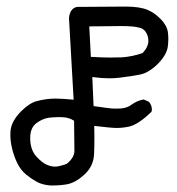

<svg xmlns="http://www.w3.org/2000/svg" viewBox="-20 -505 540 587"><path d="M375.5 -118.2Q355 -113.8 337.4 -113.8Q319.8 -113.8 268.1 -120.1Q268.6 -99.6 268.6 -87.9Q268.6 -53.2 267.6 -33.2Q265.6 2.9 239 27.8Q212.4 52.7 186.5 58.1Q165.5 62 143.1 62Q136.2 62 133.3 62Q109.9 60.1 93.3 51.3Q77.1 42.5 60.5 29.3Q43.5 15.1 33.4 -5.1Q23.4 -25.4 17.6 -48.3Q11.7 -71.3 11.7 -92.3Q11.7 -98.6 12.2 -105Q14.6 -134.3 44.4 -164.6Q69.8 -189.9 92.3 -195.8Q121.1 -203.6 148.9 -203.6Q169.4 -203.6 205.1 -200.2L190.9 -450.2Q194.3 -480 215.8 -483.9L363.8 -484.9Q407.7 -484.9 431.6 -474.6Q451.7 -466.3 470.7 -447.3Q489.7 -428.2 493.2 -407.2Q494.6 -396.5 494.6 -385.7Q494.6 -373.5 492.7 -360.4Q488.3 -335.4 461.4 -308.6Q434.1 -282.2 408.4 -277.1Q382.8 -272 346.7 -267.6Q332.5 -265.6 312 -265.6Q291.5 -265.6 262.2 -269.5L266.1 -180.7L304.7 -175.3Q320.8 -172.9 331.8 -172.9Q342.8 -172.9 348.1 -173.3Q368.2 -174.3 382.3 -185.1Q399.4 -197.3 418 -200.7H419.9L435.1 -193.8L436 -192.9Q444.3 -182.6 444.3 -170.4Q444.3 -168 443.4 -163.6Q403.8 -125 375.5 -118.2ZM72.3 -83Q72.3 -48.3 90.1 -27.8Q107.9 -7.3 125 -0.5Q137.2 4.4 148.4 4.4Q157.7 4.4 171.9 0Q178.7 -2 184.6 -4.4Q207.5 -23.4 207.5 -43.9Q207.5 -66.9 206.5 -135.7Q192.9 -144.5 178.2 -146Q169.4 -147 159.2 -147Q148.9 -147 140.4 -146.2Q131.8 -145.5 127.4 -144.8Q123 -144 118.4 -142.6Q113.8 -141.1 109.4 -139.2Q100.6 -135.3 91.8 -128.9Q72.3 -114.7 72.3 -83ZM252.9 -424.3 257.8 -331.1Q294.4 -329.1 315.4 -329.1Q336.4 -329.1 351.1 -329.6Q383.3 -331.5 416 -342.8Q433.6 -361.3 433.6 -380.4Q433.6 -395.5 425.3 -407.7Q418.9 -417 408 -419.9Q397 -422.9 384 -424.1Q371.1 -425.3 349.1 -425.3Q327.1 -425.3 252.9 -424.3Z"/></svg>

Font: Bakudai
Style: Medium
Weight: 500
Version: Version 1.48